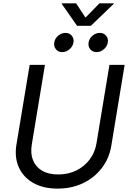

<svg xmlns="http://www.w3.org/2000/svg" viewBox="-20 -1115 770 1147"><path d="M324.2 11.7Q237.3 11.7 177.7 -22.7Q118.2 -57.1 92 -116.5Q65.9 -175.8 78.1 -250.5L157.2 -727.5H248.5L169.9 -251.5Q161.1 -198.2 177.2 -158Q193.4 -117.7 231.7 -95.2Q270 -72.8 327.6 -72.8Q388.7 -72.8 436.8 -96.9Q484.9 -121.1 516.1 -162.8Q547.4 -204.6 556.2 -257.8L633.8 -727.5H724.6L645 -244.6Q632.8 -169.4 588.6 -111.6Q544.4 -53.7 476.6 -21Q408.7 11.7 324.2 11.7ZM557.1 -803.7Q533.2 -803.7 519.3 -820.6Q505.4 -837.4 509.3 -861.3Q512.7 -884.8 532.5 -901.6Q552.2 -918.5 576.2 -918.5Q600.1 -918.5 614 -901.6Q627.9 -884.8 624 -861.3Q620.1 -837.4 600.3 -820.6Q580.6 -803.7 557.1 -803.7ZM352.1 -803.7Q328.1 -803.7 314.2 -820.6Q300.3 -837.4 304.2 -861.3Q307.6 -884.8 327.4 -901.6Q347.2 -918.5 371.1 -918.5Q395 -918.5 408.9 -901.6Q422.9 -884.8 418.9 -861.3Q415 -837.4 395.3 -820.6Q375.5 -803.7 352.1 -803.7ZM434.6 -1095.2 490.7 -1009.8 574.2 -1095.2H660.2L659.7 -1092.3L522.9 -960.9H440.4L348.6 -1092.3L349.1 -1095.2Z"/></svg>

Font: Inter 20pt
Style: Italic
Weight: 400
Italic angle: -9.3988°
Version: Version 4.001;git-66647c0bb